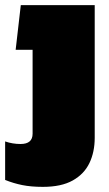

<svg xmlns="http://www.w3.org/2000/svg" viewBox="-26 -494 424 748"><path d="M141 234Q95 234 60.5 227Q26 220 -6 207V57Q23 67 54 67Q101 67 101 27V-300H35L55 -474H343V43Q343 98 322.5 141Q302 184 257.5 209Q213 234 141 234Z"/></svg>

Font: Kanit Black
Style: Regular
Weight: 900
Designer: Katatrad Team
Foundry: CadsonDemak
Version: Version 2.000; ttfautohint (v1.8.3)